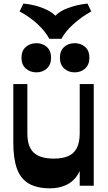

<svg xmlns="http://www.w3.org/2000/svg" viewBox="-20 -1012 588 1046"><path d="M253.8 14Q181.5 14 137.1 -11.8Q92.8 -37.5 72.6 -92.3Q52.5 -147 52.5 -234.8V-554H129V-286.5Q129 -212.7 163.9 -180.4Q198.7 -148 274 -148Q321.7 -148 352.8 -162Q383.8 -176 399 -206.6Q414.3 -237.2 414.3 -287.2L432.8 -185Q432.8 -112.5 408.3 -68.8Q383.8 -25 343.3 -5.5Q302.8 14 253.8 14ZM414.3 0V-554H490.7V0ZM178 -617.8Q144 -617.8 120.5 -638.8Q97 -659.8 97 -697.2Q97 -735.7 120.5 -756.2Q144 -776.7 178 -776.7Q212.2 -776.7 235.2 -756.2Q258.2 -735.7 258.2 -697.2Q258.2 -659.8 235.2 -638.8Q212.2 -617.8 178 -617.8ZM386.7 -617.8Q352.7 -617.8 329.6 -638.8Q306.5 -659.8 306.5 -697.2Q306.5 -735.7 329.6 -756.2Q352.7 -776.7 386.7 -776.7Q421 -776.7 444 -756.2Q467 -735.7 467 -697.2Q467 -659.8 444 -638.8Q421 -617.8 386.7 -617.8ZM456.7 -992.5 477.2 -949.7Q424.5 -920.5 380.2 -880.7Q336 -841 314.7 -800.7H248.5Q227.3 -841 184.3 -880.9Q141.3 -920.7 86.8 -949.7L107.3 -992.5Q146.5 -989 183.9 -978.1Q221.2 -967.2 251 -950.1Q280.7 -933 295.2 -908H266.5Q291.2 -945.2 345.4 -966.2Q399.5 -987.2 456.7 -992.5Z"/></svg>

Font: Savate ExtraLight
Style: Regular
Weight: 200
Designer: Max Esnée
Foundry: Plomb Type
Version: Version 2.000